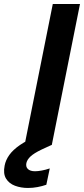

<svg xmlns="http://www.w3.org/2000/svg" viewBox="-25 -720 417 953"><path d="M237 -700H372L232 0H97ZM213 -66 232 -1 180 23Q143 41 126.5 56.5Q110 72 106 89Q102 108 113.5 119Q125 130 149 130Q163 130 182 126.5Q201 123 222 116L205 197Q185 204 161.5 208.5Q138 213 114 213Q79 213 49.5 202Q20 191 5 166.5Q-10 142 -2 102Q3 75 21 49.5Q39 24 74.5 -0.5Q110 -25 168 -48Z"/></svg>

Font: Albert Sans
Style: Bold Italic
Weight: 700
Italic angle: -11.25°
Designer: Andreas Rasmussen
Foundry: a.Foundry
Version: Version 1.025